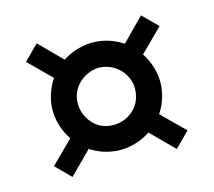

<svg xmlns="http://www.w3.org/2000/svg" viewBox="-74 -572 704 633"><g transform="rotate(-15 278.0 -255.0)"><path d="M217 -82Q169 -99 138 -136Q107 -173 97 -220.5Q87 -268 104 -315Q121 -363 158 -394Q195 -425 242.5 -434.5Q290 -444 337 -428Q385 -411 416 -374Q447 -337 457 -289.5Q467 -242 450 -194Q433 -147 396 -116Q359 -85 311.5 -75.5Q264 -66 217 -82ZM100 -27 50 -77 149 -175 198 -125ZM252 -160Q278 -154 303 -161Q328 -168 346.5 -186Q365 -204 371 -230Q378 -256 371 -280.5Q364 -305 345.5 -323.5Q327 -342 301 -349Q276 -356 251 -348.5Q226 -341 207.5 -323Q189 -305 182 -279Q176 -253 183 -228.5Q190 -204 208 -185Q226 -166 252 -160ZM149 -335 50 -433 100 -483 198 -384ZM456 -27 358 -125 407 -175 506 -77ZM407 -335 358 -384 456 -483 506 -433Z"/></g></svg>

Font: Cairo Play
Style: Bold
Weight: 700
Version: Version 3.119